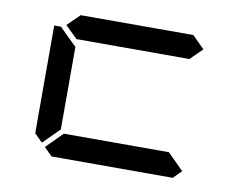

<svg xmlns="http://www.w3.org/2000/svg" viewBox="-64 -637 945 727"><g transform="rotate(10 408.0 -273.5)"><path d="M672 -31 641 0H175L144 -31L206 -93H610ZM130 -45 99 -76V-490H126L130 -485L192 -424V-107ZM671 -499 624 -453V-454H192V-453L144 -500L192 -547V-546H624Z"/></g></svg>

Font: seg115
Style: Regular
Weight: 400
Designer: Keshikan(Twitter:@keshinomi_88pro)
Version: seg115 Version 0.46